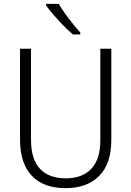

<svg xmlns="http://www.w3.org/2000/svg" viewBox="-20 -967 682 997"><path d="M558 -240Q558 -117 495 -53.5Q432 10 320 10Q206 10 145 -54.5Q84 -119 84 -242V-714H141V-242Q141 -140 187.5 -90.5Q234 -41 322 -41Q407 -41 454 -90.5Q501 -140 501 -238V-714H558ZM285 -947Q298 -924 317.5 -897Q337 -870 358 -844Q379 -818 397 -798V-788H359Q336 -807 309 -834.5Q282 -862 258 -890Q234 -918 219 -939V-947Z"/></svg>

Font: Noto Sans Arabic SemCond Light
Style: Regular
Weight: 300
Width: 4
Designer: Monotype Design Team, Nadine Chahine, Nizar Qandah and Khaled Hosny
Foundry: Monotype Imaging Inc.
Version: Version 2.012; ttfautohint (v1.8.4.7-5d5b)